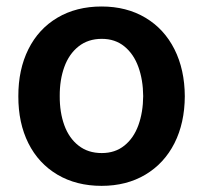

<svg xmlns="http://www.w3.org/2000/svg" viewBox="-20 -573 637 603"><path d="M299 10.7Q219.8 10.7 160.3 -24.5Q100.9 -59.7 69.1 -123.2Q37.3 -186.8 37.6 -270.6Q37.3 -354.4 69.1 -418.3Q100.9 -482.2 160.3 -517.4Q219.8 -552.6 299 -552.6Q377.5 -552.6 436.6 -517.4Q495.7 -482.2 527.9 -418.3Q560 -354.4 560.4 -270.6Q560 -186.8 527.9 -123.2Q495.7 -59.7 436.6 -24.5Q377.5 10.7 299 10.7ZM299.7 -92.3Q341.6 -92.3 370.7 -115.8Q399.9 -139.2 414.6 -179.7Q429.3 -220.2 429.7 -271.3Q429.3 -322.1 414.6 -362.7Q399.9 -403.4 370.7 -427.2Q341.6 -451 299.7 -451Q256.7 -451 226.7 -427.2Q196.7 -403.4 182 -362.7Q167.3 -322.1 167.6 -271.3Q167.3 -220.2 182 -179.7Q196.7 -139.2 226.6 -115.8Q256.4 -92.3 299.7 -92.3Z"/></svg>

Font: Riot Sans
Style: Regular
Weight: 400
Designer: Rasmus Andersson
Foundry: rsms
Version: Version 3.005